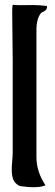

<svg xmlns="http://www.w3.org/2000/svg" viewBox="-20 -773 230 801"><path d="M33 -753Q54 -751 74.5 -751.5Q95 -752 116 -752Q131 -752 146 -751Q161 -750 176 -748V-744Q176 -734 168 -728.5Q160 -723 152 -720Q141 -706 136.5 -688.5Q132 -671 132 -653V-118Q132 -86 142 -56Q152 -26 170 0Q158 5 145.5 6.5Q133 8 120 8Q106 8 91 6.5Q76 5 62 3Q41 -8 35 -25Q29 -42 29 -64Q29 -83 31 -101.5Q33 -120 33 -140V-525Q33 -572 32 -618Q31 -664 31 -711Q31 -722 31 -732Q31 -742 33 -753Z"/></svg>

Font: Fette Mikado
Style: Regular
Weight: 400
Designer: Peter Wiegel
Foundry: Peter Wiegel
Version: Version 1.000